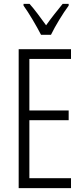

<svg xmlns="http://www.w3.org/2000/svg" viewBox="-20 -967 432 987"><path d="M345 0H76V-714H345V-664H131V-399H333V-349H131V-51H345ZM191 -788Q173 -823 147.5 -866Q122 -909 101 -938V-947H132Q151 -926 173.5 -896Q196 -866 217 -837Q239 -868 258 -892Q277 -916 302 -947H333V-938Q310 -907 284.5 -865Q259 -823 242 -788Z"/></svg>

Font: Noto Sans Thai ExtCond Light
Style: Regular
Weight: 300
Width: 2
Designer: Monotype Design Team
Foundry: Monotype Imaging Inc.
Version: Version 2.002; ttfautohint (v1.8.4.7-5d5b)